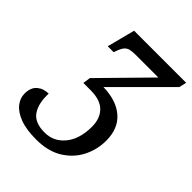

<svg xmlns="http://www.w3.org/2000/svg" viewBox="-205 -827 952 952"><g transform="rotate(45 270.5 -351.5)"><path d="M214 11Q144 11 99.5 -6Q55 -23 33.5 -50.5Q12 -78 12 -109Q12 -152 36.5 -173Q61 -194 97 -194Q94 -124 121.5 -83.5Q149 -43 219 -43Q283 -43 324 -93.5Q365 -144 365 -230Q365 -287 332.5 -320Q300 -353 232 -353H181L187 -393L425 -635H267Q241 -635 226 -631Q211 -627 201 -614Q191 -601 182 -574L179 -567H138L176 -714H541L532 -675L266 -409Q359 -407 411.5 -361Q464 -315 464 -231Q464 -168 436 -113Q408 -58 352.5 -23.5Q297 11 214 11Z"/></g></svg>

Font: Noto Serif Condensed
Style: Italic
Weight: 400
Width: 3
Italic angle: -12°
Designer: Monotype Design Team
Foundry: Monotype Imaging Inc.
Version: Version 2.014; ttfautohint (v1.8.4.7-5d5b)